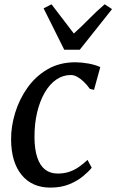

<svg xmlns="http://www.w3.org/2000/svg" viewBox="-20 -844 530 874"><path d="M209.5 10Q125.5 10 78.2 -48Q31 -106 30.5 -209Q30 -268 48.8 -329.8Q67.5 -391.5 104.5 -444Q141.5 -496.5 196.2 -528.5Q251 -560.5 323 -560.5Q350.5 -560.5 382.5 -554.8Q414.5 -549 436.5 -538.5L408 -435L389 -439.5Q377 -456.5 362.2 -471Q347.5 -485.5 332.2 -494Q317 -502.5 302 -502.5Q266.5 -502.5 236.2 -481.8Q206 -461 183.8 -422.8Q161.5 -384.5 149 -332.2Q136.5 -280 137 -217Q137.5 -163 149.8 -126.8Q162 -90.5 185.2 -72.2Q208.5 -54 242.5 -54Q272 -54 295.5 -62Q319 -70 339 -84Q359 -98 378.5 -116L397.5 -80.5Q384 -63.5 358.2 -42Q332.5 -20.5 295.2 -5.2Q258 10 209.5 10ZM272.5 -617.5 178.5 -806 214.5 -824.5Q239 -792.5 264.5 -759Q290 -725.5 316 -691.5Q353 -724.5 385.2 -757.8Q417.5 -791 456.5 -824.5L490 -802.5L343 -617.5Z"/></svg>

Font: Merriweather 36pt
Style: Italic
Weight: 400
Italic angle: -7.8°
Version: Version 2.101